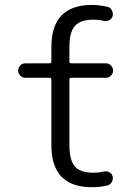

<svg xmlns="http://www.w3.org/2000/svg" viewBox="-20 -783 561 790"><path d="M416 -522.5Q427.7 -522.5 436.5 -513.7Q445.3 -504.9 445.3 -492.7Q445.3 -480.5 436.5 -471.7Q427.7 -462.9 416 -462.9H273.4Q265.6 -462.9 265.6 -455.1V-185.5Q265.6 -124 288.1 -98.1Q310.5 -72.3 365.2 -72.3Q386.7 -72.3 406.2 -77.1Q418 -80.1 429.2 -74.7Q440.4 -69.3 443.4 -57.6Q446.3 -44.9 439.9 -33.7Q433.6 -22.5 420.9 -19.5Q388.7 -12.7 358.4 -12.7Q191.4 -12.7 191.4 -185.5V-455.1Q191.4 -462.9 183.6 -462.9H84Q72.3 -462.9 63.5 -471.7Q54.7 -480.5 54.7 -492.7Q54.7 -504.9 63.5 -513.7Q72.3 -522.5 84 -522.5H183.6Q191.4 -522.5 191.4 -529.3V-589.8Q191.4 -762.7 358.4 -762.7Q389.6 -762.7 421.9 -754.9Q433.6 -752.9 439.9 -741.2Q446.3 -729.5 443.4 -716.8Q440.4 -706.1 429.7 -700.2Q418.9 -694.3 406.2 -697.3Q386.7 -702.1 365.2 -702.1Q311.5 -702.1 288.6 -676.8Q265.6 -651.4 265.6 -589.8V-529.3Q265.6 -522.5 273.4 -522.5Z"/></svg>

Font: Gen Jyuu Gothic Normal
Style: Regular
Weight: 300
Designer: [Source Han Sans]
Ryoko NISHIZUKA  (kana & ideographs); Paul D. Hunt (Latin, Greek & Cyrillic); Wenlong ZHANG  (bopomofo
Version: Version 1.002.20150607